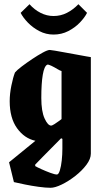

<svg xmlns="http://www.w3.org/2000/svg" viewBox="-20 -707 494 911"><path d="M220 184Q197 184 164 179.5Q131 175 99 168.5Q67 162 46 157L23 63L148 -39Q96 -50 61 -98.5Q26 -147 26 -227Q26 -262 34 -301Q42 -340 51 -363Q60 -374 83 -391.5Q106 -409 133 -427Q160 -445 183 -457.5Q206 -470 216 -470Q221 -470 241 -466.5Q261 -463 288.5 -458Q316 -453 343.5 -448Q371 -443 390 -439.5Q409 -436 411 -436V22Q411 47 390 75Q369 103 337 128Q305 153 273 168.5Q241 184 220 184ZM223 -111Q227 -111 239 -118.5Q251 -126 261.5 -134Q272 -142 272 -142V-370Q266 -371 252 -379.5Q238 -388 223.5 -395Q209 -402 204 -400Q190 -393 183 -352.5Q176 -312 176 -242Q176 -179 191.5 -145Q207 -111 223 -111ZM250 121Q258 121 264 101.5Q270 82 273 54Q276 26 276 -1V-48L270 -51Q253 -34 228.5 -9Q204 16 181 39Q158 62 147 74V81Q155 86 176 95.5Q197 105 218.5 113Q240 121 250 121ZM234 -543Q198 -543 166.5 -559.5Q135 -576 112 -600Q89 -624 78 -646L120 -687Q143 -661 172.5 -646Q202 -631 234 -631Q268 -631 297.5 -646Q327 -661 352 -687L393 -646Q382 -624 359 -600Q336 -576 304 -559.5Q272 -543 234 -543Z"/></svg>

Font: Grenze Gotisch ExtraBold
Style: Regular
Weight: 800
Designer: Renata Polastri
Foundry: Omnibus-Type
Version: Version 1.001